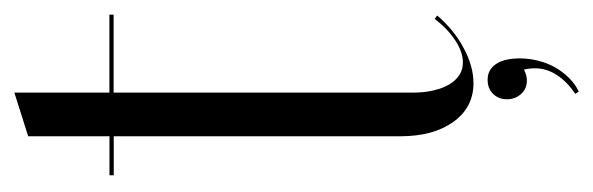

<svg xmlns="http://www.w3.org/2000/svg" viewBox="-297 -369 819 265"><g transform="rotate(-90 112.5 -236.5)"><path d="M130.2 7.5Q153.5 7.5 178.8 -6.1Q204.1 -19.6 223.6 -42.6L219 -46Q204.6 -27.5 188.7 -17.3Q172.9 -7.1 158.8 -7.1Q149.1 -7.1 141.5 -12Q133.9 -16.9 128.6 -25.7Q123.3 -34.5 120.3 -47.3Q117.2 -60.1 117.2 -75.1V-489.2H224.8V-495H117.2V-626.2L56.9 -607.1V-494.9H3.1V-489H56.9V-93.6Q56.9 -48 76.8 -20.2Q96.8 7.5 130.2 7.5ZM149 77.2Q154 99.6 144.6 117.2Q135.2 134.9 115.4 148L118.6 152.8Q129.1 147.9 137.7 139.1Q146.2 130.4 152.2 119.8Q158.1 109.2 161.2 96.8Q164.4 84.2 164.4 71.2Q164.4 49.9 156.5 38.4Q148.6 27 135 27Q122.8 27 115.4 34.6Q108 42.1 108 53.8Q108 65.2 115.3 73.2Q122.6 81.2 133.9 81.2Q137.5 81.2 140.9 80.3Q144.4 79.4 149 77.2Z"/></g></svg>

Font: Moniqa Black
Style: Regular
Weight: 900
Designer: Rajesh Rajput
Foundry: Rajesh Rajput
Version: Version 1.000